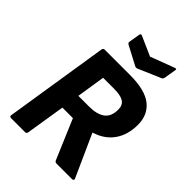

<svg xmlns="http://www.w3.org/2000/svg" viewBox="-246 -981 1097 1097"><g transform="rotate(45 302.5 -433.0)"><path d="M49 0Q36 0 38 -13L137 -642Q139 -655 151 -655H355Q477 -655 533 -610.5Q589 -566 589 -486Q589 -404 549.5 -348.5Q510 -293 437 -271V-269L552 -14Q555 -9 552 -4.5Q549 0 542 0H415Q405 0 400 -12L299 -250H214L176 -13Q174 0 163 0ZM231 -362H319Q380 -362 414 -386.5Q448 -411 448 -468Q448 -504 423.5 -519.5Q399 -535 347 -535H258ZM505 -864Q522 -871 519 -857L507 -786Q505 -774 497 -770L360 -711Q350 -707 342 -711L228 -771Q216 -777 219 -789L230 -854Q232 -868 245 -862L362 -810Z"/></g></svg>

Font: Sofia Sans ExtraBold
Style: Italic
Weight: 800
Italic angle: -9°
Designer: Botio Nikoltchev, Ani Petrova
Foundry: lettersoup
Version: Version 4.100; ttfautohint (v1.8.4.7-5d5b)